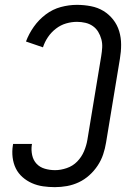

<svg xmlns="http://www.w3.org/2000/svg" viewBox="-20 -763 540 791"><path d="M206 8Q181 8 157 4.5Q133 1 111.5 -8.5Q90 -18 72.5 -33.5Q55 -49 45 -69.5Q35 -90 32 -114.5Q29 -139 33 -164L34 -170H112L111 -166Q108 -145 112.5 -124Q117 -103 130.5 -88.5Q144 -74 164.5 -68Q185 -62 207 -62Q230 -62 255 -70.5Q280 -79 298 -97.5Q316 -116 326 -139.5Q336 -163 340 -187L397 -532Q400 -550 401 -567.5Q402 -585 397.5 -601.5Q393 -618 384.5 -632Q376 -646 362.5 -655.5Q349 -665 332 -669Q315 -673 297 -673Q275 -673 252.5 -666.5Q230 -660 210.5 -645Q191 -630 177.5 -610Q164 -590 157 -568L87 -592Q99 -624 119.5 -653Q140 -682 168.5 -703.5Q197 -725 230.5 -734Q264 -743 297 -743Q326 -743 354.5 -737.5Q383 -732 406 -718Q429 -704 446 -682.5Q463 -661 471 -634.5Q479 -608 479 -579Q479 -550 474 -521L417 -176Q413 -151 405 -127Q397 -103 382.5 -81Q368 -59 348 -41Q328 -23 304.5 -12Q281 -1 256 3.5Q231 8 206 8Z"/></svg>

Font: Iosevka SS18
Style: Italic
Weight: 400
Italic angle: -9°
Monospace: yes
Designer: Belleve Invis
Foundry: Belleve Invis
Version: Version 25.1.1; ttfautohint (v1.8.4)